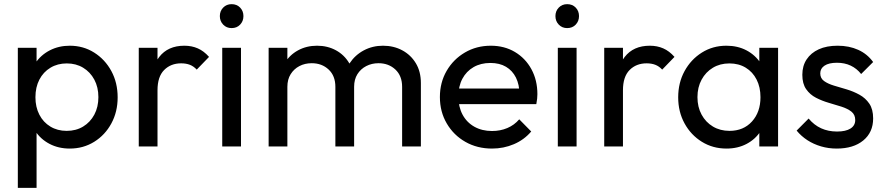

<svg xmlns="http://www.w3.org/2000/svg" viewBox="-20 -705 4257 924"><path d="M315.8 10Q261.5 10 218.4 -12.6Q175.2 -35.2 149.2 -75.1Q123.2 -115 120.2 -166.2V-309Q123.2 -360.8 149.8 -400.5Q176.2 -440.2 219.5 -462.6Q262.8 -485 315.8 -485Q381 -485 433.2 -452Q485.5 -419 515.9 -363Q546.2 -307 546.2 -236.5Q546.2 -167 516 -111.1Q485.8 -55.2 433.4 -22.6Q381 10 315.8 10ZM65.8 199V-475H156V-350.2L139.2 -234.8L156 -119.2V199ZM300.8 -75.2Q345.8 -75.2 380 -95.9Q414.2 -116.5 433.9 -153.2Q453.5 -190 453.5 -237.5Q453.5 -285.2 433.9 -321.9Q414.2 -358.5 380.1 -379.1Q346 -399.8 301.5 -399.8Q257 -399.8 222.8 -379.1Q188.5 -358.5 169.5 -321.9Q150.5 -285.2 150.5 -237.2Q150.5 -189.8 169.4 -153.1Q188.2 -116.5 222.4 -95.9Q256.5 -75.2 300.8 -75.2Z M647.8 0V-475H738V0ZM738 -270.5 704.2 -286.2Q704.2 -376.5 746.2 -430.8Q788.2 -485 867.2 -485Q902.8 -485 931.9 -472.2Q961 -459.5 986 -431.2L926.8 -370Q911.8 -386.2 893.6 -393.2Q875.5 -400.2 851.8 -400.2Q802 -400.2 770 -368.1Q738 -336 738 -270.5Z M1049.5 0V-475H1139.8V0ZM1094.5 -569.8Q1070.2 -569.8 1054.1 -586.5Q1038 -603.2 1038 -627.5Q1038 -652 1054.1 -668.5Q1070.2 -685 1094.5 -685Q1119.8 -685 1135.6 -668.5Q1151.5 -652 1151.5 -627.5Q1151.5 -603.2 1135.6 -586.5Q1119.8 -569.8 1094.5 -569.8Z M1272.8 0V-475H1363V0ZM1594 0V-287Q1594 -340 1561.5 -370.4Q1529 -400.8 1480.2 -400.8Q1447.2 -400.8 1420.9 -387Q1394.5 -373.2 1378.8 -348Q1363 -322.8 1363 -287.5L1325.5 -305.8Q1325.5 -360.2 1349.4 -400.2Q1373.2 -440.2 1414.1 -462.6Q1455 -485 1505.8 -485Q1556.2 -485 1596.6 -463Q1637 -441 1660.6 -401Q1684.2 -361 1684.2 -305.5V0ZM1915.2 0V-287Q1915.2 -340 1882.8 -370.4Q1850.2 -400.8 1801.5 -400.8Q1769.2 -400.8 1742.5 -387Q1715.8 -373.2 1700 -348Q1684.2 -322.8 1684.2 -287.5L1632.5 -305.8Q1636.2 -360.5 1662.5 -400.4Q1688.8 -440.2 1730.8 -462.6Q1772.8 -485 1823.2 -485Q1874.5 -485 1915.6 -463Q1956.8 -441 1981.1 -400.9Q2005.5 -360.8 2005.5 -305.2V0Z M2347.8 10Q2276.5 10 2219.8 -22.2Q2163 -54.5 2130 -110.9Q2097 -167.2 2097 -237.8Q2097 -308 2129.4 -363.9Q2161.8 -419.8 2217.5 -452.4Q2273.2 -485 2341.8 -485Q2407.5 -485 2458 -454.9Q2508.5 -424.8 2537.4 -372Q2566.2 -319.2 2566.2 -251.5Q2566.2 -241.5 2565 -230Q2563.8 -218.5 2561 -204H2160.2V-278.8H2513.2L2480.2 -250Q2479.8 -297.8 2463 -331.5Q2446.2 -365.2 2415.2 -383.6Q2384.2 -402 2340 -402Q2293.5 -402 2258.9 -381.9Q2224.2 -361.8 2205.1 -325.8Q2186 -289.8 2186 -240.5Q2186 -190.8 2206.1 -153.2Q2226.2 -115.8 2263 -95.1Q2299.8 -74.5 2348 -74.5Q2387.8 -74.5 2421.5 -88.8Q2455.2 -103 2478.8 -130.8L2536.5 -72.2Q2502.5 -32.2 2453.1 -11.1Q2403.8 10 2347.8 10Z M2664.5 0V-475H2754.8V0ZM2709.5 -569.8Q2685.2 -569.8 2669.1 -586.5Q2653 -603.2 2653 -627.5Q2653 -652 2669.1 -668.5Q2685.2 -685 2709.5 -685Q2734.8 -685 2750.6 -668.5Q2766.5 -652 2766.5 -627.5Q2766.5 -603.2 2750.6 -586.5Q2734.8 -569.8 2709.5 -569.8Z M2887.8 0V-475H2978V0ZM2978 -270.5 2944.2 -286.2Q2944.2 -376.5 2986.2 -430.8Q3028.2 -485 3107.2 -485Q3142.8 -485 3171.9 -472.2Q3201 -459.5 3226 -431.2L3166.8 -370Q3151.8 -386.2 3133.6 -393.2Q3115.5 -400.2 3091.8 -400.2Q3042 -400.2 3010 -368.1Q2978 -336 2978 -270.5Z M3476.2 10Q3410.5 10 3357.8 -22.6Q3305 -55.2 3274.4 -111.1Q3243.8 -167 3243.8 -236.5Q3243.8 -306.8 3274.4 -362.8Q3305 -418.8 3357.6 -451.9Q3410.2 -485 3475.8 -485Q3530.2 -485 3572.8 -462.5Q3615.2 -440 3641.1 -400.2Q3667 -360.5 3669.8 -309V-166.2Q3666.8 -114.8 3641.2 -74.9Q3615.8 -35 3573.1 -12.5Q3530.5 10 3476.2 10ZM3490.8 -75.2Q3558 -75.2 3598.9 -120.4Q3639.8 -165.5 3639.8 -237.2Q3639.8 -285.5 3621.1 -322.1Q3602.5 -358.8 3568.9 -379.2Q3535.2 -399.8 3490.2 -399.8Q3445.2 -399.8 3410.8 -379Q3376.2 -358.2 3356.4 -321.6Q3336.5 -285 3336.5 -237.5Q3336.5 -190 3356.4 -153.4Q3376.2 -116.8 3411 -96Q3445.8 -75.2 3490.8 -75.2ZM3634.2 0V-127.5L3650.8 -243.8L3634.2 -358.5V-475H3724.5V0Z M4006.5 10Q3967.2 10 3931.4 -0.5Q3895.5 -11 3865.8 -30.2Q3836 -49.5 3813.8 -76.5L3871.5 -134.5Q3897.8 -103 3931.9 -87.5Q3966 -72 4008.2 -72Q4050.2 -72 4073 -86.4Q4095.8 -100.8 4095.8 -127.2Q4095.8 -153.2 4077.4 -167.8Q4059 -182.2 4029.9 -191.6Q4000.8 -201 3968.5 -210.2Q3936.2 -219.5 3907.1 -234.5Q3878 -249.5 3859.6 -275.9Q3841.2 -302.2 3841.2 -345Q3841.2 -388 3861.9 -419.2Q3882.5 -450.5 3920.4 -467.8Q3958.2 -485 4010.8 -485Q4066.5 -485 4110.1 -465.2Q4153.8 -445.5 4182 -406.5L4124.2 -348.8Q4103.5 -375.2 4074.2 -389.1Q4045 -403 4007.8 -403Q3969 -403 3948.2 -389.2Q3927.5 -375.5 3927.5 -352Q3927.5 -328.2 3945.9 -315Q3964.2 -301.8 3993.4 -293Q4022.5 -284.2 4054.8 -274.8Q4087 -265.2 4116.1 -249.2Q4145.2 -233.2 4163.6 -206.2Q4182 -179.2 4182 -135Q4182 -68.2 4134.6 -29.1Q4087.2 10 4006.5 10Z"/></svg>

Font: Outfit Thin
Style: Regular
Weight: 100
Designer: Rodrigo Fuenzalida
Foundry: fragTYPE
Version: Version 1.100;gftools[0.9.27]